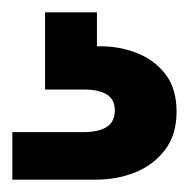

<svg xmlns="http://www.w3.org/2000/svg" viewBox="-20 -27 306 311"><path d="M0 264V187H115Q140 187 153 178.5Q166 170 166 152Q166 134 153 126Q140 118 115 118H53V-7H137V48Q170 47 199.5 58Q229 69 247.5 92.5Q266 116 266 154Q266 191 247.5 215.5Q229 240 199.5 252Q170 264 135 264Z"/></svg>

Font: DM Sans 9pt
Style: Bold
Weight: 700
Designer: Colophon Foundry, Jonny Pinhorn
Foundry: Colophon Foundry
Version: Version 4.004;gftools[0.9.30]